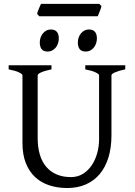

<svg xmlns="http://www.w3.org/2000/svg" viewBox="-20 -950 694 985"><path d="M622.6 -594.2Q589.4 -587.4 570.6 -579.1Q551.8 -570.8 551.8 -564V-255.9Q551.8 -191.9 536.1 -141.6Q520.5 -91.3 491.2 -56.6Q461.9 -22 419.9 -3.7Q377.9 14.6 325.2 14.6Q274.9 14.6 232.7 0.7Q190.4 -13.2 159.9 -41.7Q129.4 -70.3 112.3 -113.8Q95.2 -157.2 95.2 -216.8V-564Q95.2 -569.8 77.4 -578.6Q59.6 -587.4 24.4 -594.2V-615.2H244.1V-594.2Q210.9 -587.4 192.1 -579.1Q173.3 -570.8 173.3 -564V-241.2Q173.3 -194.3 184.3 -157.2Q195.3 -120.1 217 -94.5Q238.8 -68.8 270.5 -55.2Q302.2 -41.5 344.2 -41.5Q378.9 -41.5 405.8 -58.3Q432.6 -75.2 450.9 -102.5Q469.2 -129.9 478.8 -164.8Q488.3 -199.7 488.3 -235.8V-564Q488.3 -569.8 470.5 -578.6Q452.6 -587.4 417.5 -594.2V-615.2H622.6ZM477.1 -752.4Q477.1 -738.8 472.7 -726.6Q468.3 -714.4 460.7 -705.3Q453.1 -696.3 442.9 -690.9Q432.6 -685.5 420.4 -685.5Q398.4 -685.5 388.9 -697.8Q379.4 -710 379.4 -732.4Q379.4 -746.1 383.8 -758.3Q388.2 -770.5 396 -779.5Q403.8 -788.6 413.8 -793.7Q423.8 -798.8 435.5 -798.8Q477.1 -798.8 477.1 -752.4ZM281.7 -752.4Q281.7 -738.8 277.3 -726.6Q272.9 -714.4 265.4 -705.3Q257.8 -696.3 247.6 -690.9Q237.3 -685.5 225.1 -685.5Q203.1 -685.5 193.6 -697.8Q184.1 -710 184.1 -732.4Q184.1 -746.1 188.5 -758.3Q192.9 -770.5 200.7 -779.5Q208.5 -788.6 218.5 -793.7Q228.5 -798.8 240.2 -798.8Q281.7 -798.8 281.7 -752.4ZM500.5 -918.5Q499.5 -913.1 497.1 -906Q494.6 -898.9 491.7 -891.8Q488.8 -884.8 486.1 -877.9Q483.4 -871.1 481.4 -866.7H181.2L170.4 -878.9Q171.4 -884.3 173.8 -891.1Q176.3 -897.9 179.2 -905Q182.1 -912.1 185.1 -918.7Q188 -925.3 190.4 -930.2H489.7Z"/></svg>

Font: Noto Serif Devanagari
Style: Bold
Weight: 700
Designer: Monotype Design Team
Foundry: Monotype Imaging Inc.
Version: Version 1.01